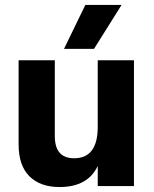

<svg xmlns="http://www.w3.org/2000/svg" viewBox="-20 -750 620 774"><path d="M470 -730 359 -553H238L324 -730ZM374 -507H520V0H374V-81Q334 4 220 4Q142 4 98.5 -39.5Q55 -83 55 -168V-507H201V-201Q201 -112 279 -112Q374 -112 374 -239Z"/></svg>

Font: Hind Bold
Style: Regular
Weight: 700
Designer: Manushi Parikh, Satya Rajpurohit
Foundry: Indian Type Foundry
Version: Version 1.201;PS 1.0;hotconv 1.0.78;makeotf.lib2.5.61930; tt